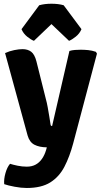

<svg xmlns="http://www.w3.org/2000/svg" viewBox="-20 -764 533 1004"><path d="M362.5 -13.5Q344 55.5 316.8 108Q289.5 160.5 243 189.8Q196.5 219 120 219Q91 219 56.5 212.5Q22 206 2 199Q-0.5 173.5 8.5 141.5Q17.5 109.5 32.5 92.5Q48 97.5 72 102.5Q96 107.5 120 107.5Q146.5 107.5 166 97Q185.5 86.5 199.2 67Q213 47.5 221 20.5L225 6.5Q185.5 6 160 -7.2Q134.5 -20.5 124.5 -55L6.5 -486.5Q29.5 -497 54.5 -502Q79.5 -507 98 -507Q125 -507 143 -493.5Q161 -480 170.5 -443L220 -245.5Q225 -228 229.5 -203Q234 -178 238 -153.5Q242 -129 244.5 -112Q245.5 -105 252.5 -105L343 -497.5Q355.5 -501.5 371.8 -502.8Q388 -504 402 -504Q421 -504 441.2 -502Q461.5 -500 481.5 -493L487 -483.5ZM313 -736.5 406 -611.5Q396.5 -588.5 376 -572.2Q355.5 -556 341 -550.5L249 -638L157.5 -550.5Q142.5 -556 122.2 -572.2Q102 -588.5 92.5 -611.5L185 -736.5Q213 -744.5 249 -744.5Q286 -744.5 313 -736.5Z"/></svg>

Font: Signika Negative Light
Style: Bold
Weight: 700
Version: Version 2.001